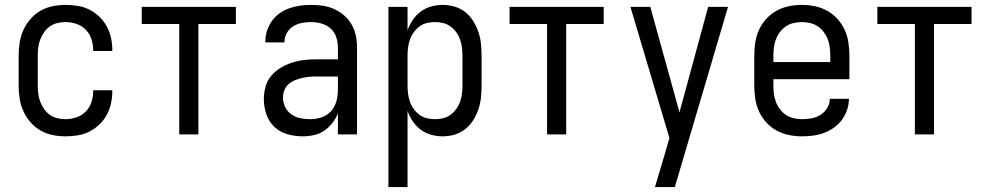

<svg xmlns="http://www.w3.org/2000/svg" viewBox="-20 -548 4040 783"><path d="M247 8Q220 8 193.5 2.5Q167 -3 144 -16.5Q121 -30 103.5 -50.5Q86 -71 75 -95.5Q64 -120 60 -146.5Q56 -173 56 -200V-320Q56 -347 60 -373.5Q64 -400 75 -424.5Q86 -449 103.5 -469.5Q121 -490 144 -503.5Q167 -517 193.5 -522.5Q220 -528 247 -528Q272 -528 297 -524Q322 -520 344 -509Q366 -498 384.5 -480.5Q403 -463 415 -441Q427 -419 432.5 -394.5Q438 -370 438 -345V-340H360V-343Q360 -366 353 -388Q346 -410 330 -426.5Q314 -443 292 -450.5Q270 -458 247 -458Q230 -458 213.5 -454Q197 -450 183 -440Q169 -430 159.5 -416Q150 -402 144 -386.5Q138 -371 136 -354Q134 -337 134 -320V-200Q134 -183 136 -166Q138 -149 144 -133.5Q150 -118 159.5 -104Q169 -90 183 -80Q197 -70 213.5 -66Q230 -62 247 -62Q270 -62 292 -69.5Q314 -77 330 -93.5Q346 -110 353 -132Q360 -154 360 -177V-180H438V-175Q438 -150 432.5 -125.5Q427 -101 415 -79Q403 -57 384.5 -39.5Q366 -22 344 -11Q322 0 297 4Q272 8 247 8Z M711 0V-450H558V-520H942V-450H789V0Z M1214 8Q1183 8 1152.5 -0.5Q1122 -9 1099.5 -30Q1077 -51 1066.5 -81.5Q1056 -112 1056 -143Q1056 -168 1062.5 -193Q1069 -218 1085 -237.5Q1101 -257 1123 -270.5Q1145 -284 1169 -292Q1193 -300 1218 -303Q1243 -306 1269 -306H1358V-355Q1358 -376 1351 -397Q1344 -418 1328 -432Q1312 -446 1291 -452Q1270 -458 1249 -458Q1230 -458 1211 -454.5Q1192 -451 1175.5 -440.5Q1159 -430 1149.5 -413Q1140 -396 1140 -377V-375H1062V-378Q1062 -401 1069 -422.5Q1076 -444 1089 -462.5Q1102 -481 1120.5 -494Q1139 -507 1160.5 -514.5Q1182 -522 1204 -525Q1226 -528 1249 -528Q1273 -528 1297 -524.5Q1321 -521 1343 -511Q1365 -501 1383.5 -485Q1402 -469 1414 -448Q1426 -427 1431 -403Q1436 -379 1436 -355V0H1358V-86Q1350 -65 1335.5 -46.5Q1321 -28 1302 -15Q1283 -2 1260 3Q1237 8 1214 8ZM1246 -62Q1269 -62 1291.5 -69.5Q1314 -77 1329.5 -94Q1345 -111 1351.5 -134Q1358 -157 1358 -180V-236H1269Q1254 -236 1239 -234.5Q1224 -233 1209.5 -229.5Q1195 -226 1181 -220Q1167 -214 1156 -204Q1145 -194 1139.5 -179.5Q1134 -165 1134 -150Q1134 -130 1143 -111.5Q1152 -93 1168.5 -81.5Q1185 -70 1205 -66Q1225 -62 1246 -62Z M1564 215V-520H1642V-424Q1650 -447 1663.5 -467Q1677 -487 1696 -501Q1715 -515 1738 -521.5Q1761 -528 1785 -528Q1810 -528 1834 -521Q1858 -514 1877.5 -498.5Q1897 -483 1910 -462Q1923 -441 1931 -417.5Q1939 -394 1941.5 -369.5Q1944 -345 1944 -320V-200Q1944 -175 1941.5 -150.5Q1939 -126 1931 -102.5Q1923 -79 1910 -58Q1897 -37 1877.5 -21.5Q1858 -6 1834 1Q1810 8 1785 8Q1761 8 1738 1.5Q1715 -5 1696 -19Q1677 -33 1663.5 -53Q1650 -73 1642 -96V215ZM1754 -62Q1771 -62 1787.5 -66Q1804 -70 1817.5 -80Q1831 -90 1841 -104Q1851 -118 1856.5 -134Q1862 -150 1864 -166.5Q1866 -183 1866 -200V-320Q1866 -337 1864 -353.5Q1862 -370 1856.5 -386Q1851 -402 1841 -416Q1831 -430 1817.5 -440Q1804 -450 1787.5 -454Q1771 -458 1754 -458Q1737 -458 1720.5 -454Q1704 -450 1690.5 -440Q1677 -430 1667 -416Q1657 -402 1651.5 -386Q1646 -370 1644 -353.5Q1642 -337 1642 -320V-200Q1642 -183 1644 -166.5Q1646 -150 1651.5 -134Q1657 -118 1667 -104Q1677 -90 1690.5 -80Q1704 -70 1720.5 -66Q1737 -62 1754 -62Z M2211 0V-450H2058V-520H2442V-450H2289V0Z M2651 215Q2660 185 2669 154.5Q2678 124 2687 94L2710 15L2551 -520H2632L2751 -90L2868 -520H2949L2732 215Z M3250 8Q3223 8 3196.5 2.5Q3170 -3 3146.5 -16Q3123 -29 3104.5 -49.5Q3086 -70 3075 -94.5Q3064 -119 3060 -146Q3056 -173 3056 -200V-320Q3056 -347 3060 -374Q3064 -401 3075 -425.5Q3086 -450 3104.5 -470.5Q3123 -491 3146.5 -504Q3170 -517 3196.5 -522.5Q3223 -528 3250 -528Q3277 -528 3303.5 -522.5Q3330 -517 3353.5 -504Q3377 -491 3395.5 -470.5Q3414 -450 3425 -425.5Q3436 -401 3440 -374Q3444 -347 3444 -320V-225H3134V-200Q3134 -183 3136 -166Q3138 -149 3144 -133Q3150 -117 3160.5 -103Q3171 -89 3185 -79.5Q3199 -70 3216 -66Q3233 -62 3250 -62Q3270 -62 3289.5 -65.5Q3309 -69 3326 -79.5Q3343 -90 3353.5 -107.5Q3364 -125 3364 -145H3442Q3442 -122 3434.5 -100Q3427 -78 3413.5 -59.5Q3400 -41 3381 -27.5Q3362 -14 3340.5 -6Q3319 2 3296 5Q3273 8 3250 8ZM3366 -295V-320Q3366 -337 3364 -354Q3362 -371 3356 -387Q3350 -403 3339.5 -417Q3329 -431 3315 -440.5Q3301 -450 3284 -454Q3267 -458 3250 -458Q3233 -458 3216 -454Q3199 -450 3185 -440.5Q3171 -431 3160.5 -417Q3150 -403 3144 -387Q3138 -371 3136 -354Q3134 -337 3134 -320V-295Z M3711 0V-450H3558V-520H3942V-450H3789V0Z"/></svg>

Font: Iosevka
Style: Regular
Weight: 400
Monospace: yes
Designer: Belleve Invis
Foundry: Belleve Invis
Version: Version 33.2.3; ttfautohint (v1.8.4)